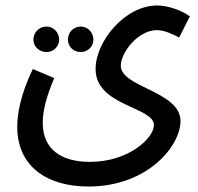

<svg xmlns="http://www.w3.org/2000/svg" viewBox="-20 -451 724 701"><path d="M43 12C43 157 152 230 303 230C519 230 639 82 639 -9C639 -118 421 -132 421 -211C421 -258 483 -341 553 -341C581 -341 613 -325 634 -314L673 -391C648 -411 595 -431 554 -431C436 -431 329 -300 329 -199C329 -63 542 -62 542 6C542 51 453 140 308 140C201 140 136 92 136 -3C136 -47 150 -100 178 -166L100 -199C52 -101 43 -28 43 12ZM275 -261C300 -261 321 -281 321 -306C321 -333 300 -354 275 -354C248 -354 228 -333 228 -306C228 -281 248 -261 275 -261ZM150 -261C175 -261 196 -281 196 -306C196 -333 175 -354 150 -354C123 -354 102 -333 102 -306C102 -281 123 -261 150 -261Z"/></svg>

Font: Noto Sans Arabic UI XCn Md
Style: Regular
Weight: 500
Width: 2
Designer: Monotype Design Team, Nadine Chahine and Nizar Qandah
Foundry: Monotype Imaging Inc.
Version: Version 2.010